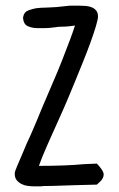

<svg xmlns="http://www.w3.org/2000/svg" viewBox="-20 -741 418 676"><path d="M32 -128V-131Q32 -137 40 -155.5Q48 -174 62 -207Q67 -220 73.5 -234.5Q80 -249 88 -266Q99 -291 109 -315Q119 -339 128 -361Q148 -409 166 -450Q184 -491 198 -527Q215 -570 226.5 -601Q238 -632 244 -651Q236 -650 223.5 -648.5Q211 -647 197 -647Q191 -647 185 -646.5Q179 -646 174 -645Q154 -642 138 -642Q122 -642 111 -642Q94 -642 78.5 -648.5Q63 -655 61 -678L62 -683Q65 -699 80 -704.5Q95 -710 107 -712Q121 -714 148.5 -714.5Q176 -715 216 -720Q222 -721 229 -721Q236 -721 244 -721H261Q272 -721 283 -720Q294 -719 303.5 -715Q313 -711 319 -703.5Q325 -696 325 -683Q325 -673 317.5 -648Q310 -623 298 -590Q286 -557 271 -520Q256 -483 242.5 -450Q229 -417 218 -391Q207 -365 202 -354Q168 -279 146.5 -230Q125 -181 117 -157Q212 -157 275 -163L321 -165Q345 -140 345 -127Q345 -114 334 -103L321 -91L243 -89Q195 -87 166.5 -86.5Q138 -86 133 -86Q128 -85 122 -85Q116 -85 111 -85H98Q89 -85 77.5 -86.5Q66 -88 56 -93Q46 -98 39 -106.5Q32 -115 32 -128Z"/></svg>

Font: PreciousPlastic
Style: Regular
Weight: 700
Version: Version 001.006